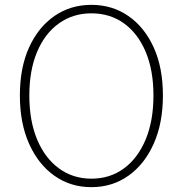

<svg xmlns="http://www.w3.org/2000/svg" viewBox="-20 -759 754 792"><path d="M357 13Q271 13 204.5 -34Q138 -81 100 -166Q62 -251 62 -365Q62 -480 100 -563.5Q138 -647 204.5 -693Q271 -739 357 -739Q443 -739 509.5 -693Q576 -647 614 -563.5Q652 -480 652 -365Q652 -251 614 -166Q576 -81 509.5 -34Q443 13 357 13ZM357 -22Q434 -22 491.5 -64.5Q549 -107 581 -184Q613 -261 613 -365Q613 -469 581 -545Q549 -621 491.5 -662.5Q434 -704 357 -704Q281 -704 223 -662.5Q165 -621 133 -545Q101 -469 101 -365Q101 -261 133 -184Q165 -107 223 -64.5Q281 -22 357 -22Z"/></svg>

Font: Source Han Sans SC ExtraLight
Style: Regular
Weight: 250
Designer: Ryoko NISHIZUKA 西塚涼子 (kana, bopomofo & ideographs); Paul D. Hunt (Latin, Greek & Cyrillic); Sandoll Communications 산돌커뮤니
Foundry: Adobe
Version: Version 2.004;hotconv 1.0.118;makeotfexe 2.5.65603